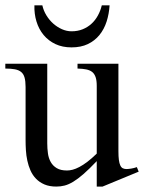

<svg xmlns="http://www.w3.org/2000/svg" viewBox="-20 -687 541 722"><path d="M365.7 14.6H343.8V-81.1Q315.4 -51.3 294.2 -32.7Q272.9 -14.2 255.6 -3.7Q238.3 6.8 223.1 10.7Q208 14.6 191.9 14.6Q166 14.6 147.2 6.6Q128.4 -1.5 115.5 -14.9Q102.5 -28.3 94.7 -45.9Q86.9 -63.5 82.8 -82.8Q78.6 -102.1 77.4 -122.1Q76.2 -142.1 76.2 -159.7V-359.9Q76.2 -381.8 72.3 -395.5Q68.4 -409.2 59.3 -416.5Q50.3 -423.8 35.6 -426.5Q21 -429.2 0 -429.2V-447.3H157.7V-147.9Q157.7 -128.9 160.2 -110.6Q162.6 -92.3 170.7 -77.9Q178.7 -63.5 193.4 -54.7Q208 -45.9 231.9 -45.9Q241.7 -45.9 253.2 -48.8Q264.6 -51.8 278.6 -59.1Q292.5 -66.4 308.6 -78.6Q324.7 -90.8 343.8 -109.4V-363.8Q343.8 -384.3 339.6 -396.7Q335.4 -409.2 326.7 -416.3Q317.9 -423.3 304.2 -426Q290.5 -428.7 271.5 -429.2V-447.3H425.3V-118.7Q425.3 -98.6 427 -85.7Q428.7 -72.8 432.4 -64.9Q436 -57.1 441.9 -54.2Q447.8 -51.3 455.6 -51.3Q462.4 -51.3 473.1 -53Q483.9 -54.7 494.6 -58.6L501.5 -41.5ZM392.1 -667Q390.1 -634.8 380.9 -606Q371.6 -577.1 354 -555.4Q336.4 -533.7 310.3 -521.2Q284.2 -508.8 249 -508.8Q214.8 -508.8 188.5 -521.2Q162.1 -533.7 144 -555.4Q126 -577.1 117.2 -606Q108.4 -634.8 109.4 -667H139.2Q143.6 -647 154.5 -629.2Q165.5 -611.3 180.4 -598.1Q195.3 -585 213.1 -577.1Q231 -569.3 249 -569.3Q272 -569.3 290.8 -576.9Q309.6 -584.5 324 -597.7Q338.4 -610.8 348.1 -628.7Q357.9 -646.5 362.8 -667Z"/></svg>

Font: Doulos SIL Eur
Style: Regular
Weight: 400
Designer: Walt Agee, Victor Gaultney, Peter Martin, Debbi Hosken, Becca Hirsbrunner
Foundry: SIL International
Version: Version 5.000